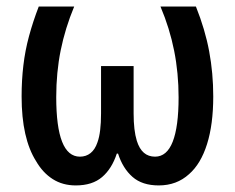

<svg xmlns="http://www.w3.org/2000/svg" viewBox="-20 -560 721 590"><path d="M212.9 9.8Q172.4 9.8 141.8 -9.8Q111.3 -29.3 90.8 -64.9Q68.8 -99.6 57.6 -149.2Q46.4 -198.7 46.4 -263.7Q46.4 -313.5 51.8 -358.9Q57.1 -404.3 69.1 -448.7Q81.1 -493.2 99.1 -540H208Q180.2 -473.1 166.5 -405.3Q152.8 -337.4 152.8 -261.7Q152.8 -169.9 170.9 -124.3Q189 -78.6 225.6 -78.6Q244.6 -78.6 258.3 -89.6Q272 -100.6 279.3 -122.1Q285.2 -138.2 287.8 -160.4Q290.5 -182.6 290.5 -211.4V-356.9H390.6V-211.4Q390.6 -159.2 400.4 -127.4Q408.2 -102.5 422.1 -90.6Q436 -78.6 456.5 -78.6Q492.7 -78.6 510.7 -124.5Q528.8 -170.4 528.8 -260.7Q528.8 -335.9 515.1 -404.3Q501.5 -472.7 473.1 -540H582Q610.4 -469.2 622.8 -402.1Q635.3 -335 635.3 -263.7Q635.3 -177.7 616.2 -117.2Q597.2 -56.6 561 -24.9Q522.9 9.8 467.8 9.8Q417 9.8 387.2 -16.4Q357.4 -42.5 342.8 -87.9H338.9Q323.7 -41.5 293.7 -15.9Q263.7 9.8 212.9 9.8Z"/></svg>

Font: Open Sans
Style: Regular
Weight: 600
Width: 3
Foundry: Ascender Corporation
Version: Version 1.000